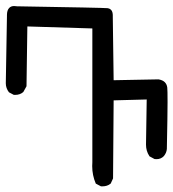

<svg xmlns="http://www.w3.org/2000/svg" viewBox="-27 -602 589 652"><path d="M541 -304.7Q542 -296.9 542 -255.6Q542 -214.4 539.6 -96.7V-96.2Q538.6 -83 529.3 -71.8Q519.5 -61.5 504.4 -61.5Q501.5 -61.5 497.6 -62L480.5 -71.3L480 -72.3Q468.8 -89.4 468.8 -110.8Q468.8 -111.3 471.2 -264.2L358.9 -261.2L356.9 3.9L349.1 21L348.1 22Q336.9 30.8 320.8 30.8Q318.8 30.8 315.9 30.8L298.3 21.5Q286.1 -6.8 286.1 -38.1Q286.1 -44.4 286.6 -50.8V-505.4L65.9 -512.2L63 -309.1L52.2 -289.6Q41 -279.8 24.9 -279.8Q22.9 -279.8 20 -279.8L3.4 -288.6Q-7.3 -302.7 -7.3 -319.3L-3.4 -546.9Q-3.4 -548.8 -3.4 -550.8Q-3.4 -567.4 4.4 -575.2Q10.7 -581.5 21 -581.5Q25.9 -581.5 30.8 -580.6Q325.7 -575.7 338.9 -574.2Q345.2 -573.2 349.4 -569.3Q353.5 -565.4 354.7 -560.1Q356 -554.7 356 -551Q356 -547.4 356 -545.9L358.9 -329.6L511.2 -332.5Q525.4 -330.1 532.5 -323Q539.6 -315.9 541 -304.7Z"/></svg>

Font: Bakudai
Style: Medium
Weight: 500
Version: Version 1.48